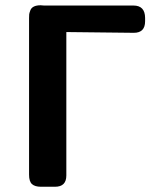

<svg xmlns="http://www.w3.org/2000/svg" viewBox="-20 -712 620 732"><path d="M90.8 -45.9V-643.1Q90.8 -652.8 91.3 -657.5Q91.8 -662.1 95.5 -672.1Q99.1 -682.1 109.1 -687Q119.1 -691.9 134.8 -691.9Q136.7 -691.9 141.4 -691.4Q146 -690.9 147.9 -690.9H488.8Q532.7 -690.9 533.2 -644V-630.9Q533.2 -586.9 490.2 -586.9L232.9 -589.8V-43Q232.9 0 189.9 0H136.2Q113.3 0 102.1 -10Q90.8 -20 90.8 -45.9Z"/></svg>

Font: CMU Sans Serif
Style: Bold
Weight: 700
Version: Version 0.7.0